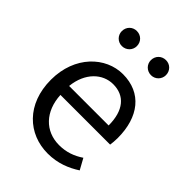

<svg xmlns="http://www.w3.org/2000/svg" viewBox="-223 -877 1000 1000"><g transform="rotate(45 277.0 -377.0)"><path d="M311 13C385 13 443 -12 491 -43L458 -103C418 -76 375 -60 322 -60C219 -60 148 -134 142 -250H508C510 -263 512 -282 512 -302C512 -457 434 -557 296 -557C170 -557 51 -447 51 -271C51 -92 167 13 311 13ZM141 -315C152 -422 220 -484 297 -484C382 -484 432 -425 432 -315ZM188 -656C220 -656 244 -681 244 -711C244 -743 220 -767 188 -767C157 -767 133 -743 133 -711C133 -681 157 -656 188 -656ZM403 -656C434 -656 458 -681 458 -711C458 -743 434 -767 403 -767C371 -767 347 -743 347 -711C347 -681 371 -656 403 -656Z"/></g></svg>

Font: Noto Sans Japanese Regular
Style: Regular
Weight: 400
Designer: Ryoko NISHIZUKA (kana & ideographs); Paul D. Hunt (Latin, Greek & Cyrillic); Wenlong ZHANG (bopomofo); Sandoll Communica
Foundry: Adobe Systems Incorporated
Version: Version 1.000;PS 1;hotconv 1.0.78;makeotf.lib2.5.61930